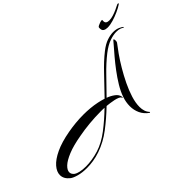

<svg xmlns="http://www.w3.org/2000/svg" viewBox="-162 -1266 1784 1784"><g transform="rotate(-45 730.5 -374.0)"><path d="M199 40Q137 40 90 27Q43 14 23 -2Q-27 -41 -27 -92Q-27 -135 10.5 -178.5Q48 -222 125 -258.5Q202 -295 319 -316Q369 -325 420.5 -330Q472 -335 524 -335Q568 -335 612.5 -331Q657 -327 700 -318Q714 -315 732 -310.5Q750 -306 769 -300Q852 -385 931 -469Q1010 -553 1084 -611Q1136 -652 1181 -667Q1226 -682 1261 -682Q1302 -682 1328.5 -669.5Q1355 -657 1363 -649Q1366 -646 1363 -643Q1360 -640 1357 -643Q1352 -649 1333 -656Q1314 -663 1284 -663Q1247 -663 1197 -646Q1147 -629 1086 -582Q1011 -523 937.5 -446.5Q864 -370 788 -293Q827 -279 859.5 -255Q892 -231 897 -196V-192Q897 -188 895 -188Q892 -188 889 -194Q885 -205 866.5 -213Q848 -221 824 -226Q800 -231 778 -234Q756 -237 745 -238L734 -239Q651 -159 562.5 -91.5Q474 -24 375 10Q328 26 283.5 33Q239 40 199 40ZM972 89Q927 57 906 12Q885 -33 885 -85Q885 -137 903 -189Q921 -242 955.5 -299Q990 -356 1031 -410.5Q1072 -465 1110.5 -510.5Q1149 -556 1175.5 -586Q1202 -616 1207 -623Q1213 -631 1216 -631Q1220 -631 1222 -624.5Q1224 -618 1224 -610Q1224 -594 1219 -587Q1193 -554 1157 -503Q1121 -452 1084 -389.5Q1047 -327 1015 -261Q983 -195 963.5 -132Q944 -69 944 -17Q944 13 952 38Q960 63 978 82Q979 83 979 85Q979 87 977 89Q975 91 972 89ZM202 23Q239 23 282 16.5Q325 10 371 -4Q457 -31 542 -96Q627 -161 709 -241Q696 -242 683 -242Q670 -242 656 -242Q586 -242 510.5 -235Q435 -228 367 -215Q257 -196 187.5 -167.5Q118 -139 85.5 -108Q53 -77 53 -49Q53 -22 80 -2Q94 8 126 15.5Q158 23 202 23ZM1257 -747Q1231 -747 1215 -757Q1199 -767 1199 -792Q1199 -795 1199 -799Q1199 -803 1200 -807Q1201 -812 1213 -818.5Q1225 -825 1240.5 -830Q1256 -835 1265 -835Q1272 -835 1271 -831Q1270 -827 1270 -824Q1270 -821 1270 -818Q1270 -799 1282 -791Q1294 -783 1316 -783Q1339 -783 1368 -792Q1397 -801 1424 -813.5Q1451 -826 1468 -835Q1474 -838 1480 -838Q1488 -838 1488 -833Q1486 -830 1480 -826Q1455 -809 1414.5 -790.5Q1374 -772 1332 -759.5Q1290 -747 1257 -747Z"/></g></svg>

Font: Arizonia
Style: Regular
Weight: 400
Designer: Robert E. Leuschke
Foundry: Robert E. Leuschke
Version: Version 1.010; ttfautohint (v1.8.4.7-5d5b)